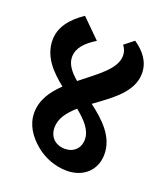

<svg xmlns="http://www.w3.org/2000/svg" viewBox="-123 -733 717 828"><g transform="rotate(20 235.0 -319.5)"><path d="M279 8C356 8 408 -42 408 -114C408 -194 347 -251 282 -300C357 -355 441 -411 441 -497C441 -553 406 -592 365 -620L322 -586C331 -575 338 -559 338 -541C338 -479 261 -429 189 -371C156 -399 133 -428 133 -461C133 -503 163 -534 210 -563L125 -647C66 -607 29 -560 29 -502C29 -426 80 -373 138 -327C95 -286 62 -239 62 -180C62 -125 92 -80 137 -43C175 -12 226 8 279 8ZM166 -150C166 -192 193 -226 230 -259C273 -224 307 -189 307 -145C307 -105 279 -78 239 -78C197 -78 166 -105 166 -150Z"/></g></svg>

Font: Noto Serif Devanagari ExtraCondensed ExtraBold
Style: Regular
Weight: 800
Width: 2
Designer: Universal Thirst, Indian Type Foundry and the Monotype Design Team
Foundry: Monotype Imaging Inc.
Version: Version 2.004